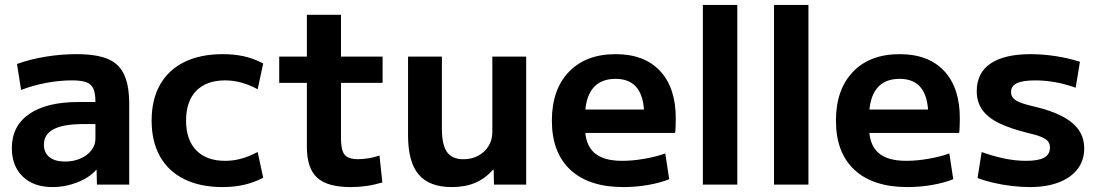

<svg xmlns="http://www.w3.org/2000/svg" viewBox="-20 -750 4460 780"><path d="M193.6 10Q116.7 10 72.4 -32.8Q28.1 -75.7 28.1 -148.4Q28.1 -238.1 98.7 -286.9Q169.4 -335.6 299.1 -335.6H367.7Q367.7 -370.6 359.3 -389.6Q350.9 -408.5 330.3 -416Q309.7 -423.5 272.4 -423.5Q222.5 -423.5 168.1 -413.4Q113.7 -403.3 65.7 -384.4L49.1 -490.1Q100.8 -509 164.2 -519.5Q227.6 -530 290.9 -530Q370.8 -530 417.1 -510.8Q463.5 -491.7 484.2 -447.1Q504.9 -402.5 504.9 -328.4V0H373.8L372.4 -59.9H370.7Q343.2 -28.3 294.2 -9.2Q245.3 10 193.6 10ZM244.2 -93.7Q278.9 -93.7 307 -106.1Q335.1 -118.4 351.4 -139.6Q367.7 -160.7 367.7 -187.4V-246H319.1Q238.3 -246 198.3 -225.4Q158.3 -204.7 158.3 -162.3Q158.3 -130.1 180.6 -111.9Q203 -93.7 244.2 -93.7Z M885 10Q794 10 729.2 -21.8Q664.3 -53.7 630.2 -114.2Q596 -174.7 596 -260Q596 -345.7 630.2 -406Q664.3 -466.3 729.2 -498.2Q794 -530 885 -530Q931.3 -530 971.3 -521.2Q1011.3 -512.3 1049.3 -492L1026.7 -387.4Q992 -406 959.7 -414.7Q927.3 -423.4 894.7 -423.4Q818.6 -423.4 777.3 -381Q735.9 -338.7 735.9 -260Q735.9 -182 777.3 -139.3Q818.6 -96.6 894.7 -96.6Q927.3 -96.6 959.7 -105.3Q992 -114 1026.7 -132.6L1049.3 -28Q1011.3 -8.3 971.3 0.8Q931.3 10 885 10Z M1404.3 10Q1310 10 1268.4 -28.2Q1226.7 -66.3 1226.7 -153.3V-413.4H1114.3V-520H1226.7V-690H1365.3V-520H1534.3V-413.4H1365.3V-186.7Q1365.3 -139.6 1380.1 -121.5Q1395 -103.3 1434 -103.3Q1455 -103.3 1478.7 -107.3Q1502.3 -111.3 1521.7 -118.3L1533.3 -8.7Q1498.7 1.3 1467.7 5.7Q1436.7 10 1404.3 10Z M1815.8 10Q1724 10 1680.8 -41Q1637.7 -91.9 1637.7 -200V-520H1775.2V-226.8Q1775.2 -162.4 1795.7 -132.7Q1816.2 -103.1 1862.2 -103.1Q1896.9 -103.1 1923.4 -117.7Q1949.8 -132.2 1965 -157.1Q1980.1 -181.9 1980.1 -213.6V-520H2117.6V0H1986.8L1985.4 -61.1H1983.3Q1951.7 -25 1910.9 -7.5Q1870.1 10 1815.8 10Z M2512.7 10Q2372.7 10 2297.3 -60Q2222 -130 2222 -260Q2222 -386 2291 -458Q2360 -530 2480.7 -530Q2597.7 -530 2661.5 -461.8Q2725.3 -393.7 2725.3 -269.3Q2725.3 -254.7 2724.6 -236.7Q2724 -218.7 2722.6 -210H2298.6V-305H2616.4L2597.4 -276Q2597.4 -354.3 2568.5 -392Q2539.7 -429.7 2480.7 -429.7Q2419.3 -429.7 2388 -390.4Q2356.6 -351 2356.6 -273.3V-233.3Q2356.6 -163.3 2393.6 -130Q2430.6 -96.6 2507.3 -96.6Q2549.7 -96.6 2598 -105Q2646.3 -113.3 2682.7 -126.6L2698.6 -22Q2661.6 -7 2612.1 1.5Q2562.7 10 2512.7 10Z M2835.4 0V-730H2975.3V0Z M3124.4 0V-730H3264.3V0Z M3666.7 10Q3526.7 10 3451.3 -60Q3376 -130 3376 -260Q3376 -386 3445 -458Q3514 -530 3634.7 -530Q3751.7 -530 3815.5 -461.8Q3879.3 -393.7 3879.3 -269.3Q3879.3 -254.7 3878.6 -236.7Q3878 -218.7 3876.6 -210H3452.6V-305H3770.4L3751.4 -276Q3751.4 -354.3 3722.5 -392Q3693.7 -429.7 3634.7 -429.7Q3573.3 -429.7 3542 -390.4Q3510.6 -351 3510.6 -273.3V-233.3Q3510.6 -163.3 3547.6 -130Q3584.6 -96.6 3661.3 -96.6Q3703.7 -96.6 3752 -105Q3800.3 -113.3 3836.7 -126.6L3852.6 -22Q3815.6 -7 3766.1 1.5Q3716.7 10 3666.7 10Z M4163.7 10Q4128.7 10 4089.5 5.3Q4050.3 0.7 4014.3 -7.8Q3978.3 -16.3 3951.3 -27L3968 -132.3Q4015.7 -115.3 4060.5 -106Q4105.3 -96.6 4149 -96.6Q4199 -96.6 4222.2 -109.8Q4245.4 -123 4245.4 -150.3Q4245.4 -165.7 4237.4 -175.8Q4229.4 -186 4208.9 -194.3Q4188.3 -202.7 4151.3 -211Q4087 -227 4041.3 -248.5Q3995.7 -270 3971.8 -302Q3948 -334 3948 -380Q3948 -453.7 4004 -491.8Q4060 -530 4167 -530Q4215.7 -530 4268.3 -522Q4321 -514 4367.3 -499L4350 -393.7Q4305.7 -409.4 4265 -416.4Q4224.3 -423.4 4184.6 -423.4Q4134.6 -423.4 4110.9 -411.9Q4087.3 -400.4 4087.3 -376.3Q4087.3 -362.3 4095.3 -352.3Q4103.3 -342.3 4123.3 -334.2Q4143.3 -326 4179 -317.7Q4226.3 -307 4264.1 -291.8Q4302 -276.7 4328.8 -256.5Q4355.6 -236.3 4370.1 -209.3Q4384.6 -182.3 4384.6 -147Q4384.6 -98.7 4357.8 -63.5Q4331 -28.3 4281.5 -9.2Q4232 10 4163.7 10Z"/></svg>

Font: M PLUS 1 Thin
Style: Regular
Weight: 100
Designer: Coji Morishita
Foundry: UNDERFOREST DESIGN
Version: Version 1.001